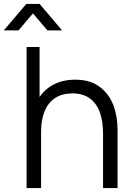

<svg xmlns="http://www.w3.org/2000/svg" viewBox="-66 -960 680 980"><path d="M303.3 -483.3Q251.7 -483.3 216.1 -460.2Q180.5 -437.2 162.1 -393.2Q143.7 -349.3 143.7 -288L91.7 -299.7Q91.7 -380.7 120.2 -437.9Q148.7 -495.2 199.6 -524.2Q250.5 -553.3 317.7 -553.3Q394.7 -553.3 443.1 -516.5Q491.5 -479.7 512.8 -422.8Q534 -366 534 -297V0H460V-275.7Q460 -340 444.2 -385.3Q428.3 -430.7 393.4 -457Q358.5 -483.3 303.3 -483.3ZM69.7 -720H136V-313.3H143.7V0H69.7ZM68.2 -940H136.2L250.8 -805H175.8L102.2 -891.7L28.5 -805H-46.5Z"/></svg>

Font: Tap Sans
Style: Regular
Weight: 400
Designer: Tap Payments
Foundry: Tap Payments
Version: Version 1.001;Glyphs 3.1.2 (3151)